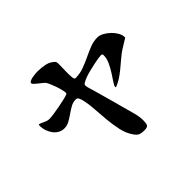

<svg xmlns="http://www.w3.org/2000/svg" viewBox="-172 -1036 1345 1345"><g transform="rotate(-45 500.0 -364.0)"><path d="M471 -730Q475 -719 474 -690.5Q473 -662 472.5 -631Q472 -600 474 -576.5Q476 -553 487 -553Q531 -553 570.5 -567.5Q610 -582 647.5 -600Q685 -618 721.5 -632.5Q758 -647 797 -647Q818 -647 842 -634Q866 -621 886.5 -601.5Q907 -582 920.5 -558.5Q934 -535 934 -514V-508Q910 -492 885 -477.5Q860 -463 837 -446Q814 -428 791.5 -408.5Q769 -389 746 -370.5Q723 -352 698.5 -336Q674 -320 646 -309Q640 -307 640 -314Q640 -324 655.5 -347Q671 -370 690 -399.5Q709 -429 724.5 -462Q740 -495 740 -527Q740 -537 736 -539Q732 -541 724 -541Q716 -541 696 -538Q676 -535 651 -529.5Q626 -524 599 -517.5Q572 -511 550 -503Q528 -495 513.5 -486.5Q499 -478 499 -470Q499 -456 505.5 -435.5Q512 -415 516 -401Q539 -322 560 -243Q581 -164 603 -85Q614 -46 614 -8Q614 21 607.5 34Q601 47 569 47Q542 47 526 40.5Q510 34 494 11Q465 -30 453.5 -83Q442 -136 436.5 -193Q431 -250 427.5 -306.5Q424 -363 412 -411Q409 -422 403 -434.5Q397 -447 383 -447Q355 -447 330.5 -433Q306 -419 282.5 -402.5Q259 -386 235 -372.5Q211 -359 183 -359Q158 -359 137.5 -371Q117 -383 103 -402.5Q89 -422 81 -445.5Q73 -469 73 -492Q73 -502 77 -506Q84 -505 92.5 -501Q101 -497 111 -492.5Q121 -488 132 -484Q143 -480 156 -480Q170 -480 199 -484Q228 -488 259.5 -494Q291 -500 319 -506.5Q347 -513 359 -518Q367 -521 367 -528Q367 -540 361.5 -562Q356 -584 348 -607Q340 -630 331 -650.5Q322 -671 314 -680Q309 -685 297.5 -694Q286 -703 273.5 -713Q261 -723 251.5 -732Q242 -741 242 -747Q242 -756 253.5 -761.5Q265 -767 280.5 -770Q296 -773 311 -774Q326 -775 332 -775Q370 -775 407 -767Q444 -759 471 -730Z"/></g></svg>

Font: SoukouMincho
Style: Regular
Weight: 400
Designer: Dr. Ken Lunde (project architect, glyph set definition & overall production); Masataka HATTORI  (production & ideograph 
Foundry: Adobe Systems Incorporated
Version: Version 1.00